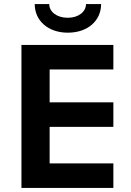

<svg xmlns="http://www.w3.org/2000/svg" viewBox="-20 -920 643 940"><path d="M85 -700V0H535V-120H223V-299H535V-419H223V-580H535V-700ZM475 -900H401C401 -863 365 -833 312 -833C257 -833 221 -863 221 -900H150C150 -819 215 -760 312 -760C410 -760 475 -819 475 -900Z"/></svg>

Font: Gully SemiBold
Style: Regular
Weight: 600
Designer: jaikishan Patel
Foundry: MagicType
Version: Version 1.000;Glyphs 3.2 (3242)